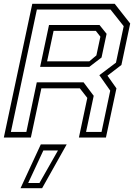

<svg xmlns="http://www.w3.org/2000/svg" viewBox="-32 -720 706 1005"><path d="M-12 0 137 -700H568.5L649.5 -597L603.5 -380L530.5 -324L577.5 -257.5L522.5 0H381L425 -207.5L386 -257.5H184.5L129.5 0ZM25 -29.5H106L160.5 -289H405.5L458.5 -218.5L418.5 -29.5H499.5L545 -245.5L488 -326.5L575 -392L615.5 -583L546.5 -670H161ZM214.5 -399H435.5L472.5 -430L493.5 -528L469.5 -558.5H248.5ZM178 -370 224.5 -589H489L526 -543L499.5 -419L435.5 -370ZM75.5 265 181.5 36H317L188.5 265ZM115.5 238H174.5L271.5 67.5H195Z"/></svg>

Font: Tourney Light
Style: Italic
Weight: 300
Italic angle: -12°
Version: Version 1.015